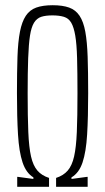

<svg xmlns="http://www.w3.org/2000/svg" viewBox="-20 -716 403 736"><path d="M46 0V-38H49L108 -30V-36Q80 -53 66.5 -93.5Q53 -134 49 -200.5Q45 -267 45 -359Q45 -440 47 -498Q49 -556 56.5 -594.5Q64 -633 79 -655.5Q94 -678 119 -687Q144 -696 182 -696Q220 -696 245 -687Q270 -678 285 -655.5Q300 -633 307 -594.5Q314 -556 316 -498Q318 -440 318 -359Q318 -267 314 -200.5Q310 -134 296.5 -93.5Q283 -53 254 -36V-30L313 -38H316V0H195V-34Q223 -43 239.5 -62Q256 -81 264 -116Q272 -151 274.5 -210Q277 -269 277 -358Q277 -439 275.5 -493Q274 -547 268.5 -579.5Q263 -612 253 -629Q243 -646 225 -651.5Q207 -657 181 -657Q155 -657 138 -651.5Q121 -646 110.5 -629Q100 -612 95 -579.5Q90 -547 88 -493Q86 -439 86 -358Q86 -269 88.5 -210Q91 -151 99 -116Q107 -81 123.5 -62Q140 -43 168 -34V0Z"/></svg>

Font: Saira UltraCondensed ExtraLight
Style: Regular
Weight: 250
Width: 1
Designer: Hector Gatti with collaboration of the Omnibus-Type team
Foundry: Omnibus-Type
Version: Version 1.101